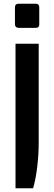

<svg xmlns="http://www.w3.org/2000/svg" viewBox="-20 -770 291 1027"><path d="M60 -639V-730Q60 -750 79 -750H172Q190 -750 190 -730V-639Q190 -621 172 -621H79Q71 -621 65.5 -626Q60 -631 60 -639ZM63 -536H187V-9Q187 57 179 123.5Q171 190 157 237H63Z"/></svg>

Font: Exo SemiBold
Style: Regular
Weight: 600
Designer: Natanael Gama
Foundry: Natanael Gama
Version: Version 1.500